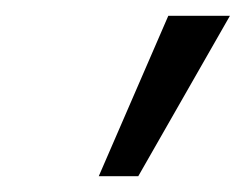

<svg xmlns="http://www.w3.org/2000/svg" viewBox="-20 -731 311 243"><path d="M105 -508 193 -711H271L155 -508Z"/></svg>

Font: Ysabeau Office Medium
Style: Italic
Weight: 500
Italic angle: -12°
Designer: Christian Thalmann (Catharsis Fonts)
Version: Version 2.001;gftools[0.9.30]; featfreeze: tnum,lnum,ss02